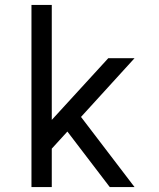

<svg xmlns="http://www.w3.org/2000/svg" viewBox="-20 -755 640 775"><path d="M107 0V-735H189V-271L417 -520H523L307 -283L523 0H423L252 -224L189 -155V0Z"/></svg>

Font: Iosevka Aile
Style: Regular
Weight: 400
Designer: Belleve Invis
Foundry: Belleve Invis
Version: Version 28.0.1; ttfautohint (v1.8.4)